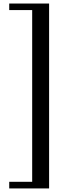

<svg xmlns="http://www.w3.org/2000/svg" viewBox="-20 -866 437 1075"><path d="M254.9 189H31.7V151.9H160.2V-809.6H31.7V-846.2H254.9Z"/></svg>

Font: Noto Nastaliq Urdu
Style: Regular
Weight: 400
Designer: Monotype Design Team
Foundry: Monotype Imaging Inc.
Version: Version 1.02 uh